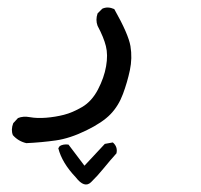

<svg xmlns="http://www.w3.org/2000/svg" viewBox="-20 -123 540 516"><path d="M50.8 261.7Q29.3 256.8 14.6 240.2Q8.8 225.6 15.6 208L28.3 194.3Q42 188.5 60.5 191.9Q79.1 195.3 104 193.4Q128.9 191.4 151.9 185.5Q174.8 179.7 200.7 164.6Q226.6 149.4 243.2 117.7Q259.8 85.9 265.1 55.2Q270.5 24.4 264.6 1Q258.8 -22.5 242.2 -53.7Q236.3 -69.3 242.2 -86.9L254.9 -99.6Q269.5 -106.4 287.1 -98.6Q325.2 -31.2 330.6 1Q335.9 33.2 329.1 65.4Q322.3 97.7 310.5 129.4Q298.8 161.1 277.3 183.6Q255.9 206.1 211.9 227.5Q168 249 129.9 254.4Q91.8 259.8 50.8 261.7ZM183.6 353.5Q146.5 314.5 136.7 275.4L140.6 269.5Q150.4 263.7 164.1 265.6L207 322.3L261.7 263.7L283.2 259.8Q296.9 271.5 293 289.1Q275.4 308.6 258.8 329.1Q242.2 349.6 224.6 366.7Q207 383.8 183.6 353.5Z"/></svg>

Font: NaikaiFont
Style: Regular
Weight: 400
Version: Version 1.67